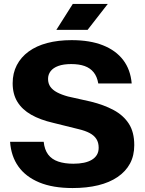

<svg xmlns="http://www.w3.org/2000/svg" viewBox="-20 -941 731 971"><path d="M347 10Q247 10 178.5 -18.5Q110 -47 73 -99Q36 -151 31 -224H201Q205 -184 223.5 -159.5Q242 -135 274.5 -124Q307 -113 351 -113Q381 -113 404.5 -118Q428 -123 444.5 -133Q461 -143 470 -158Q479 -173 479 -194Q479 -220 467.5 -238Q456 -256 433.5 -268Q411 -280 377 -288L248 -320Q183 -335 137.5 -361Q92 -387 68 -426Q44 -465 44 -520Q44 -571 65 -611.5Q86 -652 125 -680.5Q164 -709 219 -723.5Q274 -738 342 -738Q435 -738 500.5 -712Q566 -686 603 -637.5Q640 -589 646 -519H477Q471 -554 453.5 -575.5Q436 -597 408 -607Q380 -617 340 -617Q301 -617 275 -607.5Q249 -598 236 -581Q223 -564 223 -542Q223 -519 234.5 -502.5Q246 -486 268.5 -474Q291 -462 324 -453L440 -427Q505 -411 554.5 -384.5Q604 -358 631.5 -315.5Q659 -273 659 -207Q659 -154 637.5 -114Q616 -74 575 -46Q534 -18 476.5 -4Q419 10 347 10ZM265 -790 348 -921H525L423 -790Z"/></svg>

Font: Hubot Sans
Style: Bold
Weight: 700
Designer: Deni Anggara
Foundry: GitHub, Inc., Subsidiary of Microsoft Corporation
Version: Version 2.000